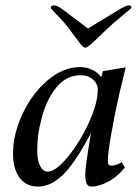

<svg xmlns="http://www.w3.org/2000/svg" viewBox="-20 -677 506 707"><path d="M28 -112Q28 -182 62.5 -256.5Q97 -331 154.5 -380.5Q212 -430 275 -430Q299 -430 319.5 -420Q340 -410 353 -393L359 -415L443 -429L419 -330Q401 -250 389 -180Q377 -110 377 -84Q377 -67 390 -67Q408 -67 428 -80L440 -60Q410 -24 376.5 -7Q343 10 318 10Q304 10 299 -1Q294 -12 294 -36Q294 -65 315 -187Q258 -79 213 -34.5Q168 10 120 10Q76 10 52 -22.5Q28 -55 28 -112ZM340 -346Q340 -369 322 -384.5Q304 -400 277 -400Q223 -400 185.5 -352.5Q148 -305 131 -232Q117 -180 117 -123Q117 -85 128 -65Q139 -45 156 -45Q185 -45 229.5 -99Q274 -153 307 -225Q340 -297 340 -346ZM268 -526 232 -574Q213 -599 183 -629Q167 -645 167 -649Q167 -657 180 -657Q190 -657 207 -645L304 -572L424 -645Q446 -657 453 -657Q464 -657 464 -650Q464 -646 437 -625Q394 -589 378 -574L328 -526Q302 -502 294 -501Q286 -501 268 -526Z"/></svg>

Font: Unna
Style: Italic
Weight: 400
Italic angle: -8.05°
Designer: Jorge de Buen Unna
Foundry: Omnibus-Type
Version: Version 2.008